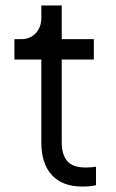

<svg xmlns="http://www.w3.org/2000/svg" viewBox="-20 -680 428 706"><path d="M132 -156V-461H33V-536H58Q91 -536 111.5 -558Q132 -580 132 -615V-660H207V-536H325V-461H207V-156Q207 -112 227 -88Q247 -64 295 -64Q317 -64 333 -67V1Q313 6 282 6Q210 6 171 -36Q132 -78 132 -156Z"/></svg>

Font: Trafiko Sans Variable
Style: Regular
Weight: 400
Designer: Gumpita Rahayu / Trafiko
Foundry: Tokotype / Trafiko
Version: Version 0.001;FEAKit 1.0